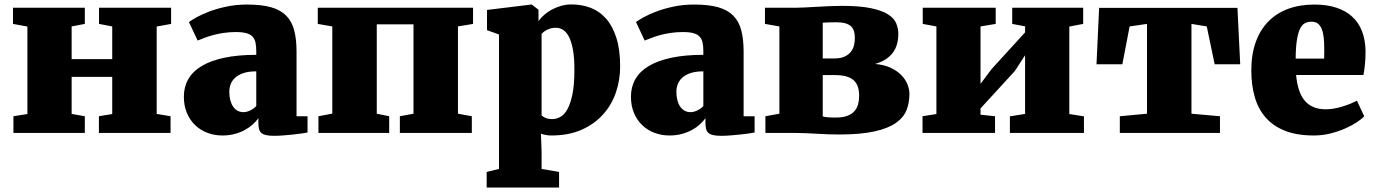

<svg xmlns="http://www.w3.org/2000/svg" viewBox="-20 -590 6105 852"><path d="M39.6 -74.2 101.6 -84V-472.2L37.6 -483.9V-555.7H356.4V-483.9L297.9 -472.7V-327.6H478V-472.7L419.4 -483.9V-555.7H739.3V-483.9L675.3 -472.2V-84.5L736.8 -74.2V0H418.9V-74.2L478 -84V-249H297.9V-84.5L356.4 -74.2V0H39.6Z M795.9 -161.1Q795.9 -204.1 815.4 -238.5Q835 -272.9 874.8 -296.9Q914.6 -320.8 975.1 -333.7Q1035.6 -346.7 1117.2 -346.7V-362.3Q1117.2 -384.3 1114 -400.1Q1110.8 -416 1101.3 -426.8Q1091.8 -437.5 1074 -442.6Q1056.2 -447.8 1026.9 -447.8Q997.1 -447.8 971.4 -443.8Q945.8 -439.9 924.6 -434.1Q903.3 -428.2 886.5 -421.6Q869.6 -415 857.4 -410.2H856.9L818.4 -492.2Q828.6 -500 852.1 -513.2Q875.5 -526.4 909.2 -539.1Q942.9 -551.8 985.4 -560.8Q1027.8 -569.8 1076.7 -569.8Q1140.1 -569.8 1182.1 -558.1Q1224.1 -546.4 1249.5 -521Q1274.9 -495.6 1285.4 -455.8Q1295.9 -416 1295.9 -360.4V-74.2H1344.7V-2Q1335.4 0 1317.9 2.4Q1300.3 4.9 1279.3 7.1Q1258.3 9.3 1236.3 11Q1214.4 12.7 1196.8 12.7Q1174.8 12.7 1160.9 9.5Q1147 6.3 1139.4 -0.5Q1131.8 -7.3 1129.2 -18.8Q1126.5 -30.3 1126.5 -46.9V-65.4Q1116.7 -51.8 1101.8 -38.1Q1086.9 -24.4 1066.9 -13.4Q1046.9 -2.4 1021.7 4.4Q996.6 11.2 966.3 11.2Q931.6 11.2 900.6 -0.5Q869.6 -12.2 846.4 -34.2Q823.2 -56.2 809.6 -88.1Q795.9 -120.1 795.9 -161.1ZM997.6 -182.6Q997.6 -162.6 1001.7 -146.2Q1005.9 -129.9 1013.9 -117.7Q1022 -105.5 1033.7 -98.9Q1045.4 -92.3 1060.5 -92.3Q1074.7 -92.3 1090.8 -100.1Q1106.9 -107.9 1117.2 -119.6V-273.4Q1083 -273.4 1060.1 -265.6Q1037.1 -257.8 1023.2 -244.9Q1009.3 -231.9 1003.4 -215.8Q997.6 -199.7 997.6 -182.6Z M1393.1 -74.2 1454.6 -85.9V-472.7L1390.1 -483.9V-555.7H2079.1V-483.9L2012.2 -472.7V-85.4L2073.7 -74.2V0H1754.4V-74.2L1814.9 -85.4V-481.9H1651.9V-85.4L1707 -74.2V0H1393.1Z M2194.3 159.7V-437L2141.1 -456.1V-545.9L2337.4 -569.8H2339.8L2369.6 -546.9V-496.1Q2378.9 -509.8 2393.6 -522.9Q2408.2 -536.1 2427.2 -546.6Q2446.3 -557.1 2468.8 -563.7Q2491.2 -570.3 2516.1 -570.3Q2562 -570.3 2601.3 -555.2Q2640.6 -540 2669.7 -507.1Q2698.7 -474.1 2715.3 -421.6Q2731.9 -369.1 2731.9 -294.9Q2731.9 -235.8 2713.4 -180.7Q2694.8 -125.5 2656.7 -82.8Q2618.7 -40 2561.3 -14.4Q2503.9 11.2 2426.3 11.2Q2412.6 11.2 2399.7 8.5Q2386.7 5.9 2380.4 3.4L2383.3 83V159.7L2460.9 172.9V242.2H2139.6V172.9ZM2383.3 -78.1Q2389.6 -71.3 2401.9 -66.4Q2414.1 -61.5 2430.2 -61.5Q2449.7 -61.5 2467.5 -71.8Q2485.4 -82 2498.8 -106.9Q2512.2 -131.8 2520.5 -173.3Q2528.8 -214.8 2528.8 -277.3Q2529.3 -327.6 2523.4 -363.5Q2517.6 -399.4 2506.8 -422.4Q2496.1 -445.3 2480.7 -456.1Q2465.3 -466.8 2446.3 -466.8Q2426.3 -466.8 2409.2 -458.5Q2392.1 -450.2 2383.3 -439.5Z M2779.8 -161.1Q2779.8 -204.1 2799.3 -238.5Q2818.8 -272.9 2858.6 -296.9Q2898.4 -320.8 2959 -333.7Q3019.5 -346.7 3101.1 -346.7V-362.3Q3101.1 -384.3 3097.9 -400.1Q3094.7 -416 3085.2 -426.8Q3075.7 -437.5 3057.9 -442.6Q3040 -447.8 3010.7 -447.8Q2981 -447.8 2955.3 -443.8Q2929.7 -439.9 2908.4 -434.1Q2887.2 -428.2 2870.4 -421.6Q2853.5 -415 2841.3 -410.2H2840.8L2802.2 -492.2Q2812.5 -500 2835.9 -513.2Q2859.4 -526.4 2893.1 -539.1Q2926.8 -551.8 2969.2 -560.8Q3011.7 -569.8 3060.5 -569.8Q3124 -569.8 3166 -558.1Q3208 -546.4 3233.4 -521Q3258.8 -495.6 3269.3 -455.8Q3279.8 -416 3279.8 -360.4V-74.2H3328.6V-2Q3319.3 0 3301.8 2.4Q3284.2 4.9 3263.2 7.1Q3242.2 9.3 3220.2 11Q3198.2 12.7 3180.7 12.7Q3158.7 12.7 3144.8 9.5Q3130.9 6.3 3123.3 -0.5Q3115.7 -7.3 3113 -18.8Q3110.4 -30.3 3110.4 -46.9V-65.4Q3100.6 -51.8 3085.7 -38.1Q3070.8 -24.4 3050.8 -13.4Q3030.8 -2.4 3005.6 4.4Q2980.5 11.2 2950.2 11.2Q2915.5 11.2 2884.5 -0.5Q2853.5 -12.2 2830.3 -34.2Q2807.1 -56.2 2793.5 -88.1Q2779.8 -120.1 2779.8 -161.1ZM2981.4 -182.6Q2981.4 -162.6 2985.6 -146.2Q2989.7 -129.9 2997.8 -117.7Q3005.9 -105.5 3017.6 -98.9Q3029.3 -92.3 3044.4 -92.3Q3058.6 -92.3 3074.7 -100.1Q3090.8 -107.9 3101.1 -119.6V-273.4Q3066.9 -273.4 3043.9 -265.6Q3021 -257.8 3007.1 -244.9Q2993.2 -231.9 2987.3 -215.8Q2981.4 -199.7 2981.4 -182.6Z M3376.5 -74.2 3438.5 -85.4V-472.7L3374.5 -483.9V-555.7H3515.1Q3527.8 -555.7 3551.8 -556.9Q3575.7 -558.1 3604 -559.8Q3632.3 -561.5 3662.1 -562.7Q3691.9 -564 3716.3 -564Q3795.4 -564 3844.5 -553.7Q3893.6 -543.5 3920.7 -526.1Q3947.8 -508.8 3957 -486.3Q3966.3 -463.9 3966.3 -439.5Q3966.3 -416.5 3960.9 -396Q3955.6 -375.5 3943.6 -358.4Q3931.6 -341.3 3911.9 -327.9Q3892.1 -314.5 3863.3 -306.2Q3903.3 -302.7 3932.1 -289.3Q3960.9 -275.9 3979.5 -256.8Q3998 -237.8 4006.8 -215.8Q4015.6 -193.8 4015.6 -173.8Q4015.6 -134.3 4002.7 -101.3Q3989.7 -68.4 3955.1 -44.2Q3920.4 -20 3859.6 -6.6Q3798.8 6.8 3703.6 6.8Q3678.7 6.8 3653.3 5.9Q3627.9 4.9 3603.3 3.4Q3578.6 2 3555.4 1Q3532.2 0 3512.2 0H3376.5ZM3681.6 -330.6Q3710 -330.6 3727.8 -338.9Q3745.6 -347.2 3755.9 -360.4Q3766.1 -373.5 3769.8 -389.4Q3773.4 -405.3 3773.4 -420.9Q3773.4 -437.5 3769.8 -450.7Q3766.1 -463.9 3756.6 -472.9Q3747.1 -481.9 3731.2 -486.6Q3715.3 -491.2 3690.4 -491.2Q3674.8 -491.2 3659.2 -490.7Q3643.6 -490.2 3630.9 -489.3V-330.6ZM3630.9 -73.7Q3634.3 -72.3 3640.9 -71Q3647.5 -69.8 3655.8 -69.3Q3664.1 -68.8 3672.9 -68.6Q3681.6 -68.4 3689 -68.4Q3719.7 -68.4 3739.7 -75.9Q3759.8 -83.5 3771.5 -96.7Q3783.2 -109.9 3787.8 -127.2Q3792.5 -144.5 3792.5 -164.6Q3792.5 -187 3786.9 -204.3Q3781.2 -221.7 3768.6 -233.4Q3755.9 -245.1 3735.1 -251Q3714.4 -256.8 3684.1 -256.8H3630.9Z M4073.7 -74.2 4135.3 -84V-472.7L4074.7 -483.9V-555.7H4398.4V-483.9L4331.1 -472.7V-217.8L4379.9 -283.2L4528.8 -446.3V-473.1L4471.7 -483.9V-555.7H4786.6V-483.9L4725.1 -472.2V-84L4790 -73.7V0H4461.4V-73.7L4528.8 -84.5V-344.7L4482.9 -274.4L4331.1 -108.9V-81.1L4395.5 -74.2V0H4073.7Z M4949.2 -74.2 5069.8 -85.4V-483.9L4992.7 -472.7L4960.4 -304.7H4845.7L4857.4 -555.2H5471.2L5483.4 -304.7H5370.1L5335 -472.7L5267.1 -483.9V-85.4L5393.6 -74.2V0H4949.2Z M5532.7 -276.9Q5532.7 -348.1 5552.2 -402.8Q5571.8 -457.5 5608.2 -494.6Q5644.5 -531.7 5696.3 -550.8Q5748 -569.8 5812.5 -569.8Q5868.7 -569.8 5910.9 -555.7Q5953.1 -541.5 5981.4 -515.1Q6009.8 -488.8 6024.2 -450.7Q6038.6 -412.6 6039.6 -364.7Q6039.6 -329.1 6036.9 -303.5Q6034.2 -277.8 6030.3 -257.3H5731.4Q5738.8 -178.2 5771.2 -141.6Q5803.7 -105 5862.8 -105Q5881.8 -105 5901.6 -108.6Q5921.4 -112.3 5939.9 -118.2Q5958.5 -124 5974.4 -130.6Q5990.2 -137.2 6001.5 -143.1L6033.7 -74.2Q6023.4 -62.5 6001.5 -47.9Q5979.5 -33.2 5949.7 -20Q5919.9 -6.8 5884.3 2.2Q5848.6 11.2 5810.5 11.2Q5734.4 11.2 5681.4 -10Q5628.4 -31.2 5595.5 -69.6Q5562.5 -107.9 5547.6 -160.9Q5532.7 -213.9 5532.7 -276.9ZM5856 -330.1Q5856 -333.5 5856 -339.1Q5856 -344.7 5856.2 -350.6Q5856.4 -356.4 5856.4 -362.1Q5856.4 -367.7 5856.4 -371.1Q5856.4 -399.9 5854 -422.6Q5851.6 -445.3 5845.2 -461.2Q5838.9 -477.1 5827.9 -485.4Q5816.9 -493.7 5800.3 -493.7Q5784.7 -493.7 5772 -487.8Q5759.3 -481.9 5750 -464.4Q5740.7 -446.8 5735.4 -414.8Q5730 -382.8 5729.5 -330.1Z"/></svg>

Font: Merriweather UltraBold
Style: Regular
Weight: 900
Designer: Eben Sorkin ( sorkintype@gmail.com )
Foundry: Eben Sorkin
Version: Version 1.570; ttfautohint (v1.3) -l 8 -r 32 -G 0 -x 0 -H 60